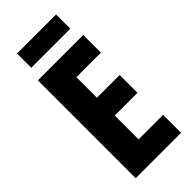

<svg xmlns="http://www.w3.org/2000/svg" viewBox="-279 -940 991 991"><g transform="rotate(-45 217.0 -444.0)"><path d="M369 -888H84V-784H369ZM393 0V-131H214V-305H380V-435H214V-585H393V-714H62V0Z"/></g></svg>

Font: Noto Sans Armenian ExtraCondensed ExtraBold
Style: Regular
Weight: 800
Width: 2
Designer: Monotype Design Team
Foundry: Monotype Imaging Inc.
Version: Version 2.008